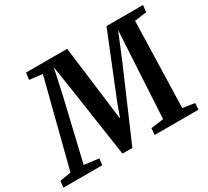

<svg xmlns="http://www.w3.org/2000/svg" viewBox="-184 -974 1304 1205"><g transform="rotate(-30 467.5 -371.0)"><path d="M-39.5 0 -34.1 -46.5 46.3 -59.9 205.6 -682.2 111.8 -693.6 118.9 -743H416.7L473.6 -290L485.4 -197L519.7 -292.4L701.9 -743H966.7L960.6 -693.6L873.7 -682.2L856.2 -59.9L942.7 -46.5L939 0H621.7L625.7 -47.2L717.4 -59.6L741.1 -486.6L752.5 -685.2L680.5 -510.6L459.9 0.7L388.4 0L314.8 -498.6L286.2 -684.5L244.5 -493.9L141.9 -59.9L247.3 -46.5L242.7 0Z"/></g></svg>

Font: Merriweather 7pt Light
Style: Italic
Weight: 300
Italic angle: -7.8°
Designer: Eben Sorkin
Foundry: Eben Sorkin
Version: Version 2.200;gftools[0.9.31]